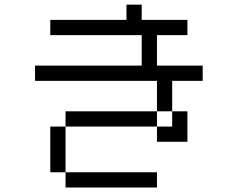

<svg xmlns="http://www.w3.org/2000/svg" viewBox="-20 -887 1040 840"><path d="M600 -800H800V-733.3H666.7V-600H866.7V-533.3H733.3V-400H666.7V-533.3H133.3V-600H600V-733.3H200V-800H533.3V-866.7H600ZM733.3 -333.3V-400H800V-266.7H666.7V-333.3ZM266.7 -133.3H666.7V-66.7H266.7ZM266.7 -333.3V-133.3H200V-333.3ZM266.7 -400H666.7V-333.3H266.7Z"/></svg>

Font: Galmuri14 Regular
Style: Regular
Weight: 400
Designer: Lee Minseo (quiple)
Version: Version 2.399;hotconv 1.1.1;makeotfexe 2.6.0 DEVELOPMENT